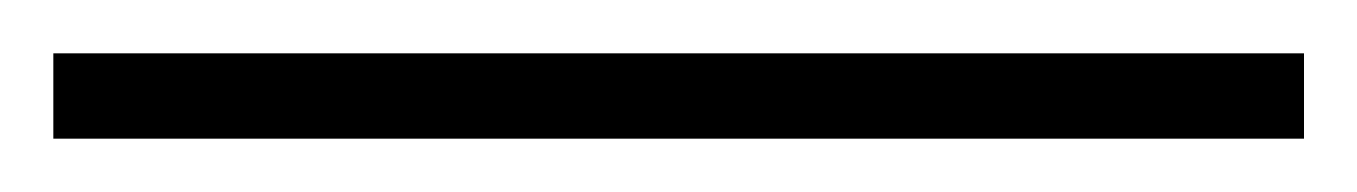

<svg xmlns="http://www.w3.org/2000/svg" viewBox="-25 63 509 72"><path d="M-5 115V83H464V115Z"/></svg>

Font: Noto Serif Kannada ExtraLight
Style: Regular
Weight: 250
Version: Version 2.003